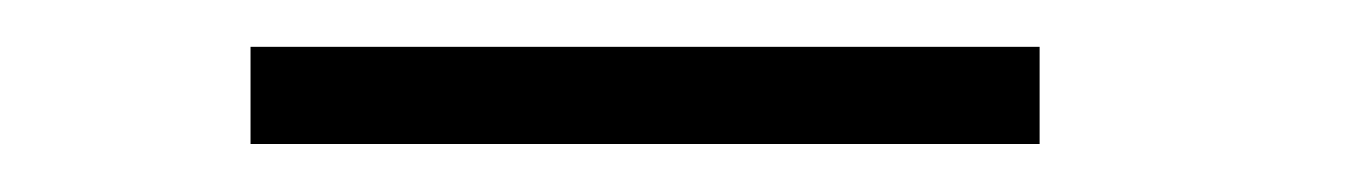

<svg xmlns="http://www.w3.org/2000/svg" viewBox="-20 -713 583 82"><path d="M87 -651.5H424V-693H87Z"/></svg>

Font: Anybody SemiExpanded
Style: Regular
Weight: 400
Width: 6
Designer: Tyler Finck
Foundry: Etcetera Type Company
Version: Version 1.113;gftools[0.9.25]